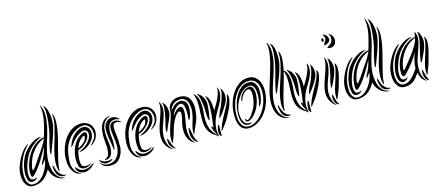

<svg xmlns="http://www.w3.org/2000/svg" viewBox="-53 -1322 4316 1885"><g transform="rotate(-15 2105.5 -380.0)"><path d="M448 -521Q434 -458 411.5 -395.5Q389 -333 367 -277Q366 -272 362 -264Q358 -256 353 -258Q352 -258 352 -267Q352 -276 353 -279Q355 -293 358.5 -312.5Q362 -332 366.5 -352Q371 -372 376 -391.5Q381 -411 385 -425Q388 -431 392.5 -452Q397 -473 402 -501.5Q407 -530 411 -563Q415 -596 416 -626.5Q417 -657 415.5 -682Q414 -707 407 -719Q402 -729 405 -730Q409 -730 414 -725Q429 -710 437.5 -684.5Q446 -659 450 -629.5Q454 -600 453 -571Q452 -542 448 -521ZM474 -632Q484 -612 486 -583Q488 -554 485 -520.5Q482 -487 475.5 -451.5Q469 -416 461 -383.5Q453 -351 445.5 -323Q438 -295 433 -277Q419 -225 407.5 -173.5Q396 -122 396 -86Q396 -73 395 -73Q393 -71 390.5 -76Q388 -81 386 -86Q376 -122 377.5 -160.5Q379 -199 387 -239.5Q395 -280 407.5 -321.5Q420 -363 432 -404Q446 -456 460 -512.5Q474 -569 469 -632Q469 -637 468.5 -637.5Q468 -638 469 -638Q471 -638 474 -632ZM330 -427Q270 -401 227.5 -354.5Q185 -308 163 -251Q154 -227 148.5 -205.5Q143 -184 141 -160Q140 -148 147 -151Q154 -154 159 -160Q171 -175 181 -189.5Q191 -204 201.5 -219.5Q212 -235 223.5 -252.5Q235 -270 249 -290Q264 -311 277.5 -331.5Q291 -352 301.5 -370Q312 -388 319.5 -403Q327 -418 330 -427ZM308 -348Q272 -278 234 -216.5Q196 -155 147 -104Q116 -71 110 -114Q108 -148 115 -185Q122 -222 136 -255Q149 -287 168 -317Q187 -347 212 -372Q237 -397 267.5 -414Q298 -431 333 -437Q345 -479 356 -519.5Q367 -560 374 -599Q381 -638 381.5 -674.5Q382 -711 375 -744Q373 -750 374 -750Q376 -751 377.5 -748Q379 -745 379 -744Q403 -696 402.5 -641Q402 -586 389 -527Q376 -468 356.5 -407Q337 -346 323 -285Q314 -246 312.5 -201.5Q311 -157 321 -114Q331 -69 358 -37.5Q385 -6 420 -3Q428 -2 428 0Q428 2 425.5 2.5Q423 3 421 3Q400 3 379.5 -5Q359 -13 341 -28Q323 -43 309.5 -63.5Q296 -84 290 -110Q288 -118 288 -123Q260 -70 220.5 -37.5Q181 -5 121 0Q76 3 52.5 -21Q29 -45 20 -79Q11 -113 14 -150.5Q17 -188 25 -212Q48 -281 83 -333.5Q118 -386 153 -407Q155 -409 159 -410.5Q163 -412 164 -411Q166 -410 163 -407Q160 -404 159 -403Q105 -349 75.5 -279.5Q46 -210 44 -138Q43 -120 45 -99Q47 -78 54.5 -59.5Q62 -41 76 -28.5Q90 -16 114 -16Q148 -15 178.5 -36.5Q209 -58 231.5 -89.5Q254 -121 268 -157Q282 -193 284 -223Q277 -215 272 -206.5Q267 -198 259 -188Q258 -186 253 -181.5Q248 -177 245 -178Q243 -179 247 -189.5Q251 -200 257 -212.5Q263 -225 269 -236.5Q275 -248 277 -252Q288 -275 294 -298Q300 -321 308 -348ZM447 -23Q447 -21 442 -19Q439 -18 437 -18Q418 -16 401.5 -20Q385 -24 368 -41Q359 -50 352.5 -68Q346 -86 342.5 -103Q339 -120 339.5 -133Q340 -146 344 -145Q345 -146 347.5 -141Q350 -136 352 -129.5Q354 -123 356 -116.5Q358 -110 359 -107Q364 -91 371 -78Q378 -65 388 -55Q412 -27 440 -26Q442 -26 444.5 -25.5Q447 -25 447 -23ZM302 -445Q302 -444 300.5 -443Q299 -442 293 -440Q280 -435 261 -423.5Q242 -412 221 -395Q200 -378 179.5 -355.5Q159 -333 144 -307Q129 -280 118.5 -254.5Q108 -229 102 -207.5Q96 -186 93.5 -171Q91 -156 90 -151Q89 -134 89 -117.5Q89 -101 93.5 -87.5Q98 -74 108 -67Q118 -60 138 -63Q140 -63 150.5 -67.5Q161 -72 163 -71Q164 -70 162 -67Q160 -64 156 -60.5Q152 -57 148.5 -54.5Q145 -52 144 -51Q135 -46 124 -43.5Q113 -41 102.5 -43Q92 -45 83 -51.5Q74 -58 70 -70Q59 -107 60 -142Q62 -177 69 -211.5Q76 -246 93 -281Q103 -308 124.5 -337Q146 -366 174 -390Q202 -414 232.5 -430Q263 -446 290 -447Q294 -447 298 -447Q302 -447 302 -445Z M779 -408Q787 -398 791.5 -383Q796 -368 795 -350.5Q794 -333 787 -314Q780 -295 765 -277Q736 -243 701.5 -224.5Q667 -206 639 -206Q622 -206 639 -212Q648 -215 660.5 -221.5Q673 -228 687 -237.5Q701 -247 715.5 -260Q730 -273 742 -290Q762 -318 765.5 -344.5Q769 -371 755 -385Q743 -397 727 -398.5Q711 -400 679 -381Q650 -364 627 -339Q604 -314 584 -286Q573 -272 569.5 -272Q566 -272 572 -290Q584 -325 605.5 -355Q627 -385 657 -406Q679 -421 697.5 -427Q716 -433 731.5 -432Q747 -431 759 -424.5Q771 -418 779 -408ZM833 -338Q829 -314 820.5 -297.5Q812 -281 801.5 -269.5Q791 -258 780.5 -251Q770 -244 762 -238Q758 -235 756 -237Q754 -239 759 -244Q777 -259 795.5 -284.5Q814 -310 815 -341Q815 -394 789 -422Q763 -450 724 -446.5Q685 -443 643 -416Q616 -399 595.5 -376.5Q575 -354 560 -328.5Q545 -303 535.5 -276Q526 -249 522 -222Q518 -196 514.5 -166Q511 -136 514.5 -107Q518 -78 533 -51.5Q548 -25 580 -6Q585 -3 590.5 -2Q596 -1 596 0Q596 2 591 2.5Q586 3 580 1Q555 -4 537.5 -19.5Q520 -35 509 -55Q498 -75 492 -97Q486 -119 485 -137Q479 -216 507 -293Q513 -309 522.5 -329Q532 -349 546 -369.5Q560 -390 579 -409.5Q598 -429 622 -444Q645 -458 670 -465Q695 -472 720 -471.5Q745 -471 767 -462.5Q789 -454 806 -437Q821 -421 829.5 -396Q838 -371 833 -338ZM742 -374Q754 -360 745 -330.5Q736 -301 703 -271Q685 -254 668 -243.5Q651 -233 625 -225Q614 -187 611 -150Q608 -113 613 -90Q614 -81 619.5 -72.5Q625 -64 635.5 -59.5Q646 -55 663 -56Q680 -57 705 -67Q712 -70 713.5 -68.5Q715 -67 707 -62Q689 -48 669 -42.5Q649 -37 631.5 -39Q614 -41 601.5 -51Q589 -61 585 -78Q577 -113 578 -151Q579 -189 589.5 -226Q600 -263 619.5 -295.5Q639 -328 668 -351Q722 -394 742 -374ZM732 -55Q725 -45 714.5 -35.5Q704 -26 690.5 -18.5Q677 -11 662.5 -6Q648 -1 633 -1Q607 -1 584.5 -12.5Q562 -24 550 -59Q548 -63 548 -66.5Q548 -70 550 -70Q554 -72 558 -67.5Q562 -63 566 -58Q577 -45 594.5 -35Q612 -25 628 -25Q658 -25 680 -34Q702 -43 722 -58Q727 -61 733.5 -64Q740 -67 732 -55ZM718 -347Q714 -355 689 -334Q666 -316 652.5 -292.5Q639 -269 629 -241Q648 -250 664 -261.5Q680 -273 694 -284Q709 -297 716 -318Q723 -339 718 -347Z M940 -369Q941 -378 946 -390.5Q951 -403 959.5 -414.5Q968 -426 980 -435.5Q992 -445 1007 -448Q1039 -454 1060 -444Q1081 -434 1092 -421Q1096 -415 1095 -414Q1093 -412 1088 -415Q1082 -419 1068.5 -422Q1055 -425 1039.5 -423.5Q1024 -422 1009.5 -414Q995 -406 986 -388Q978 -371 975 -353Q972 -335 971.5 -319.5Q971 -304 972 -293Q973 -282 973 -278Q975 -267 976.5 -250.5Q978 -234 978 -217Q978 -200 977 -183.5Q976 -167 973 -155Q972 -152 970.5 -145Q969 -138 967 -138Q962 -138 962 -145Q962 -152 962 -155Q960 -180 955 -205.5Q950 -231 945.5 -258Q941 -285 939 -312.5Q937 -340 940 -369ZM905 -171Q906 -191 901.5 -227.5Q897 -264 898 -312Q899 -337 903 -363.5Q907 -390 922 -416Q938 -444 962.5 -457.5Q987 -471 1005 -470Q1008 -470 1011 -470Q1014 -470 1014 -469Q1014 -467 1013 -467.5Q1012 -468 1006 -466Q988 -461 974 -449.5Q960 -438 950 -423Q940 -408 934 -392Q928 -376 927 -363Q921 -308 928 -267Q933 -234 936 -198.5Q939 -163 933.5 -133.5Q928 -104 912.5 -84.5Q897 -65 865 -63Q862 -63 857.5 -63.5Q853 -64 853 -66Q853 -68 862 -73Q888 -85 896 -108Q904 -131 905 -171ZM799 -53Q813 -31 843.5 -20.5Q874 -10 916 -22Q937 -28 953 -43Q969 -58 979.5 -76.5Q990 -95 995.5 -115Q1001 -135 1002 -152Q1003 -180 1000.5 -207Q998 -234 994.5 -259.5Q991 -285 988.5 -309Q986 -333 988 -356Q990 -381 1002 -394Q1014 -407 1031.5 -410.5Q1049 -414 1068 -408Q1087 -402 1103 -389Q1107 -387 1106 -384Q1106 -382 1104 -383Q1102 -384 1100 -385Q1063 -397 1042.5 -392Q1022 -387 1020 -356Q1018 -320 1025.5 -271.5Q1033 -223 1031 -164Q1032 -144 1026.5 -118Q1021 -92 1008.5 -67.5Q996 -43 975.5 -24Q955 -5 927 0Q874 8 842.5 -6Q811 -20 797 -49Q795 -55 795 -56H796Q796 -56 799 -53ZM843 -53Q862 -48 889 -49Q898 -50 911 -54Q924 -58 925 -56Q928 -52 919 -46Q910 -40 896 -35.5Q882 -31 867 -29.5Q852 -28 842 -32Q823 -40 814.5 -49.5Q806 -59 799 -73L797 -77Q795 -81 796 -82Q797 -83 799 -82Q800 -81 800 -80Q812 -69 820.5 -63.5Q829 -58 843 -53Z M1394 -408Q1402 -398 1406.5 -383Q1411 -368 1410 -350.5Q1409 -333 1402 -314Q1395 -295 1380 -277Q1351 -243 1316.5 -224.5Q1282 -206 1254 -206Q1237 -206 1254 -212Q1263 -215 1275.5 -221.5Q1288 -228 1302 -237.5Q1316 -247 1330.5 -260Q1345 -273 1357 -290Q1377 -318 1380.5 -344.5Q1384 -371 1370 -385Q1358 -397 1342 -398.5Q1326 -400 1294 -381Q1265 -364 1242 -339Q1219 -314 1199 -286Q1188 -272 1184.5 -272Q1181 -272 1187 -290Q1199 -325 1220.5 -355Q1242 -385 1272 -406Q1294 -421 1312.5 -427Q1331 -433 1346.5 -432Q1362 -431 1374 -424.5Q1386 -418 1394 -408ZM1448 -338Q1444 -314 1435.5 -297.5Q1427 -281 1416.5 -269.5Q1406 -258 1395.5 -251Q1385 -244 1377 -238Q1373 -235 1371 -237Q1369 -239 1374 -244Q1392 -259 1410.5 -284.5Q1429 -310 1430 -341Q1430 -394 1404 -422Q1378 -450 1339 -446.5Q1300 -443 1258 -416Q1231 -399 1210.5 -376.5Q1190 -354 1175 -328.5Q1160 -303 1150.5 -276Q1141 -249 1137 -222Q1133 -196 1129.5 -166Q1126 -136 1129.5 -107Q1133 -78 1148 -51.5Q1163 -25 1195 -6Q1200 -3 1205.5 -2Q1211 -1 1211 0Q1211 2 1206 2.5Q1201 3 1195 1Q1170 -4 1152.5 -19.5Q1135 -35 1124 -55Q1113 -75 1107 -97Q1101 -119 1100 -137Q1094 -216 1122 -293Q1128 -309 1137.5 -329Q1147 -349 1161 -369.5Q1175 -390 1194 -409.5Q1213 -429 1237 -444Q1260 -458 1285 -465Q1310 -472 1335 -471.5Q1360 -471 1382 -462.5Q1404 -454 1421 -437Q1436 -421 1444.5 -396Q1453 -371 1448 -338ZM1357 -374Q1369 -360 1360 -330.5Q1351 -301 1318 -271Q1300 -254 1283 -243.5Q1266 -233 1240 -225Q1229 -187 1226 -150Q1223 -113 1228 -90Q1229 -81 1234.5 -72.5Q1240 -64 1250.5 -59.5Q1261 -55 1278 -56Q1295 -57 1320 -67Q1327 -70 1328.5 -68.5Q1330 -67 1322 -62Q1304 -48 1284 -42.5Q1264 -37 1246.5 -39Q1229 -41 1216.5 -51Q1204 -61 1200 -78Q1192 -113 1193 -151Q1194 -189 1204.5 -226Q1215 -263 1234.5 -295.5Q1254 -328 1283 -351Q1337 -394 1357 -374ZM1347 -55Q1340 -45 1329.5 -35.5Q1319 -26 1305.5 -18.5Q1292 -11 1277.5 -6Q1263 -1 1248 -1Q1222 -1 1199.5 -12.5Q1177 -24 1165 -59Q1163 -63 1163 -66.5Q1163 -70 1165 -70Q1169 -72 1173 -67.5Q1177 -63 1181 -58Q1192 -45 1209.5 -35Q1227 -25 1243 -25Q1273 -25 1295 -34Q1317 -43 1337 -58Q1342 -61 1348.5 -64Q1355 -67 1347 -55ZM1333 -347Q1329 -355 1304 -334Q1281 -316 1267.5 -292.5Q1254 -269 1244 -241Q1263 -250 1279 -261.5Q1295 -273 1309 -284Q1324 -297 1331 -318Q1338 -339 1333 -347Z M1784 -359Q1786 -328 1780 -299.5Q1774 -271 1765 -247Q1763 -242 1758.5 -236Q1754 -230 1750 -232Q1748 -232 1749 -239Q1750 -246 1750 -249Q1751 -260 1751.5 -276.5Q1752 -293 1752 -310Q1752 -327 1750.5 -342.5Q1749 -358 1746 -369Q1737 -401 1717.5 -404.5Q1698 -408 1678 -394Q1658 -380 1640 -355Q1622 -330 1616 -306Q1622 -315 1631.5 -327.5Q1641 -340 1653 -351.5Q1665 -363 1678.5 -370.5Q1692 -378 1704 -377Q1717 -376 1722.5 -363Q1728 -350 1729 -331Q1730 -312 1727 -290Q1724 -268 1720 -249Q1713 -218 1708 -185Q1703 -152 1704.5 -120.5Q1706 -89 1715.5 -59.5Q1725 -30 1748 -5Q1750 -2 1751 0Q1752 2 1746 -1Q1720 -16 1704.5 -36Q1689 -56 1681 -79Q1673 -102 1671.5 -127Q1670 -152 1672 -177Q1676 -213 1684 -240Q1692 -267 1696 -301Q1698 -322 1693 -328.5Q1688 -335 1681 -336Q1671 -337 1658.5 -325.5Q1646 -314 1632.5 -293Q1619 -272 1606.5 -244Q1594 -216 1585 -185Q1577 -154 1565.5 -120.5Q1554 -87 1544 -63Q1540 -54 1538 -54Q1536 -54 1534.5 -58Q1533 -62 1533 -64Q1529 -114 1542 -163Q1555 -212 1572 -262Q1582 -293 1590 -317Q1598 -341 1598 -378Q1598 -394 1606 -411.5Q1614 -429 1629.5 -443.5Q1645 -458 1668 -467Q1691 -476 1720 -475Q1768 -474 1794 -452.5Q1820 -431 1830.5 -398Q1841 -365 1839.5 -326.5Q1838 -288 1831 -252Q1825 -225 1817 -203Q1809 -181 1800 -162Q1791 -143 1783 -126Q1775 -109 1770 -92Q1769 -89 1768 -85.5Q1767 -82 1765 -82Q1763 -82 1762 -86Q1761 -90 1761 -95Q1759 -129 1768 -160.5Q1777 -192 1787 -225.5Q1797 -259 1802 -296Q1807 -333 1798 -378Q1789 -426 1754 -442Q1719 -458 1674 -440Q1668 -437 1658 -431Q1648 -425 1638.5 -415Q1629 -405 1621 -391.5Q1613 -378 1611 -362Q1623 -380 1639 -396Q1655 -412 1673 -421.5Q1691 -431 1709.5 -433Q1728 -435 1746 -426Q1767 -415 1775 -395.5Q1783 -376 1784 -359ZM1580 -332Q1569 -294 1550.5 -257Q1532 -220 1520 -186Q1519 -184 1516.5 -178.5Q1514 -173 1510 -174Q1508 -175 1507.5 -180.5Q1507 -186 1507 -189Q1507 -205 1512.5 -231.5Q1518 -258 1524 -275Q1526 -281 1531.5 -305.5Q1537 -330 1541.5 -359Q1546 -388 1547.5 -415Q1549 -442 1542 -454Q1538 -461 1542 -461Q1545 -461 1550 -456Q1562 -445 1569.5 -429Q1577 -413 1580.5 -395.5Q1584 -378 1583.5 -361Q1583 -344 1580 -332ZM1784 -1Q1782 0 1776 -2Q1773 -3 1771 -4Q1757 -13 1747 -24.5Q1737 -36 1727 -64Q1724 -74 1722.5 -89.5Q1721 -105 1722 -120Q1723 -135 1725.5 -145.5Q1728 -156 1733 -156Q1735 -156 1737.5 -144.5Q1740 -133 1742.5 -118Q1745 -103 1748 -88Q1751 -73 1753 -66Q1758 -51 1763 -36Q1768 -21 1779 -10Q1781 -8 1783 -4.5Q1785 -1 1784 -1ZM1514 1Q1483 -20 1466.5 -45Q1450 -70 1444 -97Q1438 -124 1439.5 -152Q1441 -180 1447 -207Q1455 -243 1467.5 -278.5Q1480 -314 1491.5 -347.5Q1503 -381 1509.5 -413Q1516 -445 1511 -474Q1511 -478 1512 -478Q1514 -478 1517 -473Q1535 -441 1534 -407Q1533 -373 1523 -337.5Q1513 -302 1498.5 -265.5Q1484 -229 1476 -192Q1471 -169 1469.5 -143.5Q1468 -118 1473 -93Q1478 -68 1489.5 -44Q1501 -20 1521 -1Q1525 1 1523 3Q1521 5 1518.5 3.5Q1516 2 1514 1ZM1552 5Q1549 7 1544 2Q1533 -6 1522.5 -15Q1512 -24 1502 -44Q1498 -51 1496 -62Q1494 -73 1494 -83.5Q1494 -94 1495.5 -101Q1497 -108 1500 -108Q1504 -107 1506.5 -97Q1509 -87 1511 -84Q1515 -73 1518 -63.5Q1521 -54 1525 -45Q1531 -31 1537 -21Q1543 -11 1551 -1Q1552 0 1553 2Q1554 4 1552 5Z M2147 -315Q2130 -280 2107 -244.5Q2084 -209 2059 -181Q2058 -179 2054 -174.5Q2050 -170 2047 -171Q2045 -173 2046 -178Q2047 -183 2048 -186Q2053 -202 2063 -228Q2073 -254 2084 -270Q2087 -275 2096.5 -298Q2106 -321 2115 -349.5Q2124 -378 2129 -405Q2134 -432 2128 -445Q2128 -445 2128 -448V-449Q2132 -449 2134 -445Q2145 -432 2150.5 -415Q2156 -398 2157 -380Q2158 -362 2155.5 -344.5Q2153 -327 2147 -315ZM2180 -377Q2191 -356 2186.5 -326.5Q2182 -297 2170.5 -266Q2159 -235 2144.5 -207.5Q2130 -180 2121 -163Q2106 -134 2084.5 -104.5Q2063 -75 2045 -52Q2040 -45 2036 -45Q2034 -47 2034.5 -50Q2035 -53 2036 -56Q2052 -108 2076 -152.5Q2100 -197 2126 -245Q2143 -275 2156.5 -306.5Q2170 -338 2175 -376Q2175 -381 2176 -381Q2179 -381 2180 -377ZM1967 -344Q1967 -307 1961.5 -264Q1956 -221 1950 -190Q1950 -188 1948.5 -183Q1947 -178 1943 -177Q1941 -177 1939.5 -182Q1938 -187 1937 -189Q1935 -197 1933.5 -208.5Q1932 -220 1931 -232Q1930 -244 1929.5 -256Q1929 -268 1930 -277Q1931 -283 1929 -307Q1927 -331 1923 -359Q1919 -387 1912 -412.5Q1905 -438 1895 -448Q1893 -450 1892.5 -452.5Q1892 -455 1893 -455Q1895 -455 1897.5 -454Q1900 -453 1902 -452Q1916 -446 1928 -433Q1940 -420 1948.5 -404.5Q1957 -389 1962 -373Q1967 -357 1967 -344ZM2023 0Q2023 4 2021 4Q2020 4 2017.5 2.5Q2015 1 2013 0Q2005 -6 2001.5 -17Q1998 -28 2000 -50Q2000 -59 2002 -70Q2004 -81 2007 -90.5Q2010 -100 2013 -105.5Q2016 -111 2019 -110Q2024 -108 2023.5 -97.5Q2023 -87 2023 -82Q2022 -56 2022 -35Q2022 -14 2023 0ZM1966 -51Q1961 -57 1957 -67Q1953 -77 1950 -86.5Q1947 -96 1946.5 -103Q1946 -110 1949 -111Q1954 -112 1958.5 -105.5Q1963 -99 1966 -93Q1965 -114 1968.5 -135.5Q1972 -157 1974 -175Q1977 -201 1979 -221.5Q1981 -242 1982 -271Q1984 -302 1982 -339Q1980 -376 1966 -411Q1965 -414 1967 -414Q1969 -414 1970 -413Q1971 -412 1973 -411Q1986 -401 1994.5 -383.5Q2003 -366 2007.5 -344.5Q2012 -323 2013.5 -299.5Q2015 -276 2015 -255Q2030 -282 2046 -308.5Q2062 -335 2074 -361.5Q2086 -388 2093 -413.5Q2100 -439 2099 -464Q2099 -468 2100 -469Q2101 -469 2104 -464Q2118 -431 2113 -397.5Q2108 -364 2092.5 -330.5Q2077 -297 2056 -263.5Q2035 -230 2019 -197Q1999 -155 1990.5 -105Q1982 -55 1996 0V1Q1995 2 1995 2Q1993 2 1992 1Q1991 1 1991 0Q1988 -4 1984 -8Q1980 -12 1973 -16Q1944 -31 1925 -51Q1906 -71 1895.5 -94Q1885 -117 1880.5 -142Q1876 -167 1876 -192Q1875 -228 1877.5 -264.5Q1880 -301 1880.5 -335Q1881 -369 1877 -400.5Q1873 -432 1860 -458Q1860 -460 1860 -460Q1862 -462 1864 -461Q1866 -460 1867 -459Q1893 -435 1902 -403Q1911 -371 1912 -335Q1913 -299 1909 -261Q1905 -223 1906 -186Q1907 -164 1911 -141Q1915 -118 1924 -96.5Q1933 -75 1947.5 -55Q1962 -35 1982 -19Q1978 -29 1976 -33.5Q1974 -38 1966 -51Z M2516 -277Q2519 -304 2517 -334Q2515 -364 2504.5 -389.5Q2494 -415 2472.5 -432Q2451 -449 2416 -449Q2369 -449 2334 -423.5Q2299 -398 2274 -360.5Q2249 -323 2235 -280.5Q2221 -238 2217 -203Q2211 -155 2215.5 -120Q2220 -85 2232 -62.5Q2244 -40 2262.5 -29Q2281 -18 2303 -18Q2334 -17 2368.5 -35.5Q2403 -54 2433 -87.5Q2463 -121 2485.5 -169.5Q2508 -218 2516 -277ZM2194 -208Q2198 -248 2214 -296Q2230 -344 2258.5 -385Q2287 -426 2327 -453.5Q2367 -481 2420 -481Q2460 -481 2486 -462Q2512 -443 2526 -413.5Q2540 -384 2544 -349.5Q2548 -315 2544 -284Q2535 -212 2509 -159Q2483 -106 2448 -70.5Q2413 -35 2374 -17.5Q2335 0 2299 0Q2272 0 2250.5 -12Q2229 -24 2214.5 -49.5Q2200 -75 2194.5 -114.5Q2189 -154 2194 -208ZM2306 -67Q2301 -67 2296 -70.5Q2291 -74 2288 -79Q2285 -84 2284 -89Q2283 -94 2288 -96Q2291 -97 2296 -89Q2301 -81 2307 -81Q2317 -81 2330.5 -94Q2344 -107 2356.5 -124.5Q2369 -142 2378.5 -159Q2388 -176 2392 -184Q2396 -192 2400 -204.5Q2404 -217 2407.5 -230Q2411 -243 2413.5 -255.5Q2416 -268 2417 -277Q2422 -322 2415 -346.5Q2408 -371 2392 -371Q2380 -371 2367 -363.5Q2354 -356 2342.5 -344Q2331 -332 2322 -317.5Q2313 -303 2309 -288Q2304 -271 2302 -271Q2299 -271 2299 -288Q2302 -307 2312 -325.5Q2322 -344 2337 -358.5Q2352 -373 2370 -382.5Q2388 -392 2407 -392Q2426 -392 2435.5 -378.5Q2445 -365 2449 -345.5Q2453 -326 2452.5 -305.5Q2452 -285 2450 -273Q2446 -246 2437.5 -220.5Q2429 -195 2417 -169Q2411 -157 2399 -139.5Q2387 -122 2371.5 -106Q2356 -90 2338.5 -78.5Q2321 -67 2306 -67ZM2338 -48Q2339 -42 2328.5 -38Q2318 -34 2307 -34Q2276 -35 2259.5 -54Q2243 -73 2236.5 -99Q2230 -125 2230.5 -153Q2231 -181 2233 -200Q2237 -233 2249 -274Q2261 -315 2283 -351Q2305 -387 2337 -411.5Q2369 -436 2413 -436Q2442 -436 2459.5 -421Q2477 -406 2485.5 -384Q2494 -362 2495.5 -336.5Q2497 -311 2494 -290Q2492 -267 2487 -248Q2482 -229 2473 -206Q2470 -199 2465 -190Q2460 -181 2454 -182Q2451 -183 2452.5 -190Q2454 -197 2456.5 -207.5Q2459 -218 2462 -229.5Q2465 -241 2466 -251Q2468 -268 2468.5 -293.5Q2469 -319 2464.5 -343Q2460 -367 2448 -384Q2436 -401 2412 -401Q2377 -401 2347.5 -378.5Q2318 -356 2296 -323.5Q2274 -291 2260.5 -255.5Q2247 -220 2244 -193Q2242 -177 2243 -153Q2244 -129 2250.5 -105.5Q2257 -82 2272 -65Q2287 -48 2313 -47Q2321 -46 2328.5 -48.5Q2336 -51 2338 -48Z M2748 -521Q2754 -543 2756 -574.5Q2758 -606 2756 -637.5Q2754 -669 2746.5 -697Q2739 -725 2724 -740Q2718 -746 2714.5 -744Q2711 -742 2716 -734Q2726 -716 2725.5 -678.5Q2725 -641 2719 -597Q2713 -553 2703 -509Q2693 -465 2683 -432Q2678 -418 2673 -397Q2668 -376 2662.5 -354.5Q2657 -333 2653 -312.5Q2649 -292 2647 -278Q2647 -275 2646 -266.5Q2645 -258 2648 -256Q2650 -256 2654 -264.5Q2658 -273 2659 -275Q2683 -331 2708 -394.5Q2733 -458 2748 -521ZM2725 -277Q2730 -295 2739 -324Q2748 -353 2757 -387.5Q2766 -422 2774.5 -459.5Q2783 -497 2787.5 -532.5Q2792 -568 2790.5 -598Q2789 -628 2780 -647Q2779 -650 2776 -653Q2773 -656 2773 -648Q2775 -584 2760 -520Q2745 -456 2728 -404Q2715 -363 2701.5 -322Q2688 -281 2678.5 -240.5Q2669 -200 2666.5 -161Q2664 -122 2674 -86Q2678 -73 2681 -73Q2684 -74 2684 -86Q2684 -104 2687.5 -126.5Q2691 -149 2697 -174Q2703 -199 2710 -225.5Q2717 -252 2725 -277ZM2706 -3Q2671 -7 2643.5 -38Q2616 -69 2607 -114Q2598 -157 2602.5 -201.5Q2607 -246 2618 -285Q2634 -345 2656 -408.5Q2678 -472 2693.5 -534Q2709 -596 2711 -653.5Q2713 -711 2691 -759Q2689 -760 2688 -763.5Q2687 -767 2685 -766Q2682 -766 2684 -759Q2692 -713 2685 -659.5Q2678 -606 2662.5 -548.5Q2647 -491 2627.5 -430Q2608 -369 2591 -308Q2578 -263 2573.5 -212.5Q2569 -162 2580 -111Q2586 -85 2598.5 -64Q2611 -43 2628 -28.5Q2645 -14 2665 -6Q2685 2 2706 1H2709Q2710 1 2712 0Q2712 -3 2706 -3ZM2676 -53Q2658 -74 2647 -107Q2646 -110 2644 -116.5Q2642 -123 2640 -129.5Q2638 -136 2636 -141.5Q2634 -147 2633 -147Q2629 -147 2629 -134Q2629 -121 2632 -104Q2635 -87 2641 -69.5Q2647 -52 2655 -42Q2671 -24 2687.5 -20Q2704 -16 2721 -16Q2727 -16 2730.5 -19.5Q2734 -23 2725 -25Q2696 -28 2676 -53Z M3058 -315Q3041 -280 3018 -244.5Q2995 -209 2970 -181Q2969 -179 2965 -174.5Q2961 -170 2958 -171Q2956 -173 2957 -178Q2958 -183 2959 -186Q2964 -202 2974 -228Q2984 -254 2995 -270Q2998 -275 3007.5 -298Q3017 -321 3026 -349.5Q3035 -378 3040 -405Q3045 -432 3039 -445Q3039 -445 3039 -448V-449Q3043 -449 3045 -445Q3056 -432 3061.5 -415Q3067 -398 3068 -380Q3069 -362 3066.5 -344.5Q3064 -327 3058 -315ZM3091 -377Q3102 -356 3097.5 -326.5Q3093 -297 3081.5 -266Q3070 -235 3055.5 -207.5Q3041 -180 3032 -163Q3017 -134 2995.5 -104.5Q2974 -75 2956 -52Q2951 -45 2947 -45Q2945 -47 2945.5 -50Q2946 -53 2947 -56Q2963 -108 2987 -152.5Q3011 -197 3037 -245Q3054 -275 3067.5 -306.5Q3081 -338 3086 -376Q3086 -381 3087 -381Q3090 -381 3091 -377ZM2878 -344Q2878 -307 2872.5 -264Q2867 -221 2861 -190Q2861 -188 2859.5 -183Q2858 -178 2854 -177Q2852 -177 2850.5 -182Q2849 -187 2848 -189Q2846 -197 2844.5 -208.5Q2843 -220 2842 -232Q2841 -244 2840.5 -256Q2840 -268 2841 -277Q2842 -283 2840 -307Q2838 -331 2834 -359Q2830 -387 2823 -412.5Q2816 -438 2806 -448Q2804 -450 2803.5 -452.5Q2803 -455 2804 -455Q2806 -455 2808.5 -454Q2811 -453 2813 -452Q2827 -446 2839 -433Q2851 -420 2859.5 -404.5Q2868 -389 2873 -373Q2878 -357 2878 -344ZM2934 0Q2934 4 2932 4Q2931 4 2928.5 2.5Q2926 1 2924 0Q2916 -6 2912.5 -17Q2909 -28 2911 -50Q2911 -59 2913 -70Q2915 -81 2918 -90.5Q2921 -100 2924 -105.5Q2927 -111 2930 -110Q2935 -108 2934.5 -97.5Q2934 -87 2934 -82Q2933 -56 2933 -35Q2933 -14 2934 0ZM2877 -51Q2872 -57 2868 -67Q2864 -77 2861 -86.5Q2858 -96 2857.5 -103Q2857 -110 2860 -111Q2865 -112 2869.5 -105.5Q2874 -99 2877 -93Q2876 -114 2879.5 -135.5Q2883 -157 2885 -175Q2888 -201 2890 -221.5Q2892 -242 2893 -271Q2895 -302 2893 -339Q2891 -376 2877 -411Q2876 -414 2878 -414Q2880 -414 2881 -413Q2882 -412 2884 -411Q2897 -401 2905.5 -383.5Q2914 -366 2918.5 -344.5Q2923 -323 2924.5 -299.5Q2926 -276 2926 -255Q2941 -282 2957 -308.5Q2973 -335 2985 -361.5Q2997 -388 3004 -413.5Q3011 -439 3010 -464Q3010 -468 3011 -469Q3012 -469 3015 -464Q3029 -431 3024 -397.5Q3019 -364 3003.5 -330.5Q2988 -297 2967 -263.5Q2946 -230 2930 -197Q2910 -155 2901.5 -105Q2893 -55 2907 0V1Q2906 2 2906 2Q2904 2 2903 1Q2902 1 2902 0Q2899 -4 2895 -8Q2891 -12 2884 -16Q2855 -31 2836 -51Q2817 -71 2806.5 -94Q2796 -117 2791.5 -142Q2787 -167 2787 -192Q2786 -228 2788.5 -264.5Q2791 -301 2791.5 -335Q2792 -369 2788 -400.5Q2784 -432 2771 -458Q2771 -460 2771 -460Q2773 -462 2775 -461Q2777 -460 2778 -459Q2804 -435 2813 -403Q2822 -371 2823 -335Q2824 -299 2820 -261Q2816 -223 2817 -186Q2818 -164 2822 -141Q2826 -118 2835 -96.5Q2844 -75 2858.5 -55Q2873 -35 2893 -19Q2889 -29 2887 -33.5Q2885 -38 2877 -51Z M3256 -330Q3259 -343 3259.5 -360Q3260 -377 3257 -395Q3254 -413 3246.5 -429.5Q3239 -446 3227 -458Q3221 -462 3220 -462Q3216 -462 3220 -456Q3226 -443 3224.5 -415.5Q3223 -388 3218 -358.5Q3213 -329 3207.5 -305.5Q3202 -282 3201 -277Q3194 -259 3188.5 -232Q3183 -205 3183 -188Q3182 -186 3182 -180Q3182 -174 3185 -173Q3186 -173 3189 -178Q3192 -183 3194 -185Q3212 -217 3228.5 -255Q3245 -293 3256 -330ZM3260 -179Q3264 -197 3273 -225.5Q3282 -254 3288 -284.5Q3294 -315 3294 -344.5Q3294 -374 3282 -393Q3278 -397 3276 -397Q3274 -397 3275 -393Q3275 -355 3266.5 -322.5Q3258 -290 3248 -259Q3231 -208 3217 -159.5Q3203 -111 3205 -60Q3205 -57 3205.5 -53.5Q3206 -50 3209 -50Q3211 -50 3212 -52Q3213 -54 3215 -58Q3225 -82 3238 -114.5Q3251 -147 3260 -179ZM3189 0Q3170 -20 3160 -44.5Q3150 -69 3146 -94.5Q3142 -120 3144 -146Q3146 -172 3152 -195Q3161 -231 3175 -267Q3189 -303 3199 -338.5Q3209 -374 3210.5 -408.5Q3212 -443 3196 -476Q3193 -481 3192 -481Q3191 -481 3191 -479.5Q3191 -478 3192 -477Q3195 -447 3188 -415Q3181 -383 3170 -349.5Q3159 -316 3145.5 -280.5Q3132 -245 3123 -208Q3116 -181 3113.5 -153Q3111 -125 3117 -97.5Q3123 -70 3139 -45Q3155 -20 3185 1Q3187 3 3190 3.5Q3193 4 3189 0ZM3197 -38Q3194 -46 3190.5 -58Q3187 -70 3185 -81Q3183 -85 3180 -96Q3177 -107 3175 -107Q3171 -107 3169.5 -100Q3168 -93 3168 -82.5Q3168 -72 3169.5 -60.5Q3171 -49 3174 -41Q3180 -21 3188.5 -13Q3197 -5 3211 0Q3217 3 3220 3Q3221 3 3220.5 1.5Q3220 0 3219 0Q3212 -8 3206.5 -17Q3201 -26 3197 -38ZM3275 -555Q3270 -555 3259.5 -556.5Q3249 -558 3249 -566Q3249 -569 3258 -573.5Q3267 -578 3278 -586.5Q3289 -595 3298 -608.5Q3307 -622 3307 -643Q3307 -669 3297 -682Q3295 -685 3292 -688.5Q3289 -692 3290 -693Q3292 -693 3294.5 -691.5Q3297 -690 3298 -689Q3318 -678 3328.5 -660.5Q3339 -643 3339 -627Q3339 -595 3324 -575Q3309 -555 3275 -555ZM3238 -595Q3226 -590 3226 -601Q3226 -609 3232 -616.5Q3238 -624 3243.5 -633Q3249 -642 3251 -653.5Q3253 -665 3245 -682Q3243 -687 3238 -693Q3233 -699 3235 -700Q3237 -701 3243.5 -698.5Q3250 -696 3252 -695Q3269 -687 3277.5 -671Q3286 -655 3286 -643Q3286 -624 3270.5 -611.5Q3255 -599 3238 -595ZM3209 -649Q3209 -654 3212 -660.5Q3215 -667 3222 -667Q3227 -667 3230 -660.5Q3233 -654 3233 -649Q3233 -645 3230 -638.5Q3227 -632 3222 -632Q3215 -632 3212 -638Q3209 -644 3209 -649Z M3746 -521Q3732 -458 3709.5 -395.5Q3687 -333 3665 -277Q3664 -272 3660 -264Q3656 -256 3651 -258Q3650 -258 3650 -267Q3650 -276 3651 -279Q3653 -293 3656.5 -312.5Q3660 -332 3664.5 -352Q3669 -372 3674 -391.5Q3679 -411 3683 -425Q3686 -431 3690.5 -452Q3695 -473 3700 -501.5Q3705 -530 3709 -563Q3713 -596 3714 -626.5Q3715 -657 3713.5 -682Q3712 -707 3705 -719Q3700 -729 3703 -730Q3707 -730 3712 -725Q3727 -710 3735.5 -684.5Q3744 -659 3748 -629.5Q3752 -600 3751 -571Q3750 -542 3746 -521ZM3772 -632Q3782 -612 3784 -583Q3786 -554 3783 -520.5Q3780 -487 3773.5 -451.5Q3767 -416 3759 -383.5Q3751 -351 3743.5 -323Q3736 -295 3731 -277Q3717 -225 3705.5 -173.5Q3694 -122 3694 -86Q3694 -73 3693 -73Q3691 -71 3688.5 -76Q3686 -81 3684 -86Q3674 -122 3675.5 -160.5Q3677 -199 3685 -239.5Q3693 -280 3705.5 -321.5Q3718 -363 3730 -404Q3744 -456 3758 -512.5Q3772 -569 3767 -632Q3767 -637 3766.5 -637.5Q3766 -638 3767 -638Q3769 -638 3772 -632ZM3628 -427Q3568 -401 3525.5 -354.5Q3483 -308 3461 -251Q3452 -227 3446.5 -205.5Q3441 -184 3439 -160Q3438 -148 3445 -151Q3452 -154 3457 -160Q3469 -175 3479 -189.5Q3489 -204 3499.5 -219.5Q3510 -235 3521.5 -252.5Q3533 -270 3547 -290Q3562 -311 3575.5 -331.5Q3589 -352 3599.5 -370Q3610 -388 3617.5 -403Q3625 -418 3628 -427ZM3606 -348Q3570 -278 3532 -216.5Q3494 -155 3445 -104Q3414 -71 3408 -114Q3406 -148 3413 -185Q3420 -222 3434 -255Q3447 -287 3466 -317Q3485 -347 3510 -372Q3535 -397 3565.5 -414Q3596 -431 3631 -437Q3643 -479 3654 -519.5Q3665 -560 3672 -599Q3679 -638 3679.5 -674.5Q3680 -711 3673 -744Q3671 -750 3672 -750Q3674 -751 3675.5 -748Q3677 -745 3677 -744Q3701 -696 3700.5 -641Q3700 -586 3687 -527Q3674 -468 3654.5 -407Q3635 -346 3621 -285Q3612 -246 3610.5 -201.5Q3609 -157 3619 -114Q3629 -69 3656 -37.5Q3683 -6 3718 -3Q3726 -2 3726 0Q3726 2 3723.5 2.5Q3721 3 3719 3Q3698 3 3677.5 -5Q3657 -13 3639 -28Q3621 -43 3607.5 -63.5Q3594 -84 3588 -110Q3586 -118 3586 -123Q3558 -70 3518.5 -37.5Q3479 -5 3419 0Q3374 3 3350.5 -21Q3327 -45 3318 -79Q3309 -113 3312 -150.5Q3315 -188 3323 -212Q3346 -281 3381 -333.5Q3416 -386 3451 -407Q3453 -409 3457 -410.5Q3461 -412 3462 -411Q3464 -410 3461 -407Q3458 -404 3457 -403Q3403 -349 3373.5 -279.5Q3344 -210 3342 -138Q3341 -120 3343 -99Q3345 -78 3352.5 -59.5Q3360 -41 3374 -28.5Q3388 -16 3412 -16Q3446 -15 3476.5 -36.5Q3507 -58 3529.5 -89.5Q3552 -121 3566 -157Q3580 -193 3582 -223Q3575 -215 3570 -206.5Q3565 -198 3557 -188Q3556 -186 3551 -181.5Q3546 -177 3543 -178Q3541 -179 3545 -189.5Q3549 -200 3555 -212.5Q3561 -225 3567 -236.5Q3573 -248 3575 -252Q3586 -275 3592 -298Q3598 -321 3606 -348ZM3745 -23Q3745 -21 3740 -19Q3737 -18 3735 -18Q3716 -16 3699.5 -20Q3683 -24 3666 -41Q3657 -50 3650.5 -68Q3644 -86 3640.5 -103Q3637 -120 3637.5 -133Q3638 -146 3642 -145Q3643 -146 3645.5 -141Q3648 -136 3650 -129.5Q3652 -123 3654 -116.5Q3656 -110 3657 -107Q3662 -91 3669 -78Q3676 -65 3686 -55Q3710 -27 3738 -26Q3740 -26 3742.5 -25.5Q3745 -25 3745 -23ZM3600 -445Q3600 -444 3598.5 -443Q3597 -442 3591 -440Q3578 -435 3559 -423.5Q3540 -412 3519 -395Q3498 -378 3477.5 -355.5Q3457 -333 3442 -307Q3427 -280 3416.5 -254.5Q3406 -229 3400 -207.5Q3394 -186 3391.5 -171Q3389 -156 3388 -151Q3387 -134 3387 -117.5Q3387 -101 3391.5 -87.5Q3396 -74 3406 -67Q3416 -60 3436 -63Q3438 -63 3448.5 -67.5Q3459 -72 3461 -71Q3462 -70 3460 -67Q3458 -64 3454 -60.5Q3450 -57 3446.5 -54.5Q3443 -52 3442 -51Q3433 -46 3422 -43.5Q3411 -41 3400.5 -43Q3390 -45 3381 -51.5Q3372 -58 3368 -70Q3357 -107 3358 -142Q3360 -177 3367 -211.5Q3374 -246 3391 -281Q3401 -308 3422.5 -337Q3444 -366 3472 -390Q3500 -414 3530.5 -430Q3561 -446 3588 -447Q3592 -447 3596 -447Q3600 -447 3600 -445Z M4174 -352Q4166 -312 4147 -272Q4128 -232 4111 -197Q4110 -195 4106.5 -190Q4103 -185 4101 -185Q4098 -186 4098 -191.5Q4098 -197 4098 -199Q4099 -208 4101.5 -220.5Q4104 -233 4106 -246.5Q4108 -260 4110.5 -272.5Q4113 -285 4116 -295Q4125 -329 4131 -353.5Q4137 -378 4140 -398Q4143 -418 4143.5 -436Q4144 -454 4141 -475Q4140 -483 4142 -485Q4144 -486 4147 -483Q4150 -480 4152 -477Q4169 -450 4175 -417.5Q4181 -385 4174 -352ZM4198 -419Q4211 -400 4211 -369Q4211 -338 4205 -305.5Q4199 -273 4190 -243Q4181 -213 4177 -195Q4169 -160 4155 -125Q4141 -90 4131 -63Q4130 -60 4128 -56.5Q4126 -53 4124 -53Q4122 -53 4122 -57Q4122 -61 4122 -64Q4119 -119 4134 -171.5Q4149 -224 4166 -278Q4176 -311 4185 -345.5Q4194 -380 4193 -421Q4193 -425 4194 -425ZM4104 -436Q4043 -411 4000.5 -364.5Q3958 -318 3935 -260Q3925 -234 3920 -213.5Q3915 -193 3912 -169Q3911 -164 3915 -159Q3919 -154 3923 -159Q3941 -181 3969 -215Q3997 -249 4025 -287Q4053 -325 4075.5 -364Q4098 -403 4104 -436ZM4037 -97Q4022 -76 4008 -58Q3994 -40 3977 -26.5Q3960 -13 3939 -5Q3918 3 3891 4Q3846 6 3822.5 -19Q3799 -44 3790 -80Q3781 -116 3783.5 -154.5Q3786 -193 3794 -218Q3805 -253 3820.5 -284.5Q3836 -316 3853.5 -341.5Q3871 -367 3889.5 -385.5Q3908 -404 3926 -414Q3927 -414 3930.5 -416Q3934 -418 3934 -415Q3935 -415 3933 -412Q3931 -409 3929 -407Q3877 -353 3846.5 -285Q3816 -217 3812 -145Q3811 -127 3813.5 -106Q3816 -85 3823.5 -66.5Q3831 -48 3845 -35.5Q3859 -23 3883 -23Q3902 -23 3918 -29.5Q3934 -36 3948 -46.5Q3962 -57 3973.5 -69.5Q3985 -82 3994 -93Q4014 -118 4031 -145Q4031 -165 4033.5 -184Q4036 -203 4041 -222Q4044 -236 4046.5 -244.5Q4049 -253 4051.5 -260.5Q4054 -268 4056.5 -276.5Q4059 -285 4064 -299Q4048 -271 4032.5 -246.5Q4017 -222 3999.5 -199.5Q3982 -177 3963.5 -155.5Q3945 -134 3923 -112Q3906 -95 3895 -101Q3884 -107 3882 -129Q3880 -163 3885.5 -195Q3891 -227 3905 -262Q3918 -294 3937.5 -324Q3957 -354 3982.5 -378.5Q4008 -403 4039 -420.5Q4070 -438 4105 -444Q4107 -455 4108.5 -463Q4110 -471 4111 -479Q4113 -490 4113 -490Q4115 -491 4117.5 -488Q4120 -485 4122 -480Q4134 -447 4130 -414Q4126 -381 4115.5 -347Q4105 -313 4091 -277.5Q4077 -242 4068 -206Q4056 -155 4061.5 -100.5Q4067 -46 4104 -2Q4107 2 4107 2Q4106 3 4101 0Q4072 -18 4057.5 -43.5Q4043 -69 4037 -97ZM4072 -451Q4074 -449 4071.5 -448Q4069 -447 4061 -445Q4048 -441 4029.5 -430Q4011 -419 3990.5 -402Q3970 -385 3950 -362.5Q3930 -340 3915 -314Q3900 -287 3889.5 -261Q3879 -235 3872.5 -213.5Q3866 -192 3863 -176.5Q3860 -161 3860 -155Q3860 -140 3860 -123.5Q3860 -107 3864 -94Q3868 -81 3878 -74Q3888 -67 3908 -70Q3909 -70 3913 -71.5Q3917 -73 3921 -74.5Q3925 -76 3928.5 -77Q3932 -78 3933 -78Q3934 -76 3931.5 -73Q3929 -70 3925 -66.5Q3921 -63 3917.5 -60Q3914 -57 3913 -56Q3888 -41 3871 -47Q3854 -53 3844.5 -69.5Q3835 -86 3831.5 -108.5Q3828 -131 3829 -149Q3831 -184 3840 -218.5Q3849 -253 3863 -288Q3874 -315 3896 -343.5Q3918 -372 3945.5 -396Q3973 -420 4003 -435.5Q4033 -451 4061 -452Q4071 -452 4072 -451ZM4131 -2Q4133 1 4132 2Q4129 2 4124 0Q4121 -2 4108 -12Q4095 -22 4089 -44Q4087 -52 4085.5 -64.5Q4084 -77 4084 -88Q4084 -99 4085.5 -107Q4087 -115 4090 -115Q4093 -115 4096.5 -103Q4100 -91 4101 -88Q4104 -74 4106.5 -63.5Q4109 -53 4112 -44Q4116 -33 4122.5 -19Q4129 -5 4131 -2Z"/></g></svg>

Font: Akronim
Style: Regular
Weight: 400
Designer: Grzegorz Klimczewski
Foundry: Fonty.PL
Version: Version 1.002